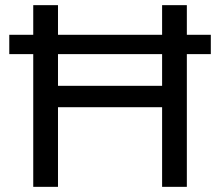

<svg xmlns="http://www.w3.org/2000/svg" viewBox="-20 -725 854 745"><path d="M109 0V-515H16V-590H109V-705H205V-590H609V-705H705V-590H798V-515H705V0H609V-309H205V0ZM205 -392H609V-515H205Z"/></svg>

Font: Nunito Sans 10pt Medium
Style: Regular
Weight: 500
Designer: Vernon Adams
Foundry: Vernon Adams
Version: Version 3.101;gftools[0.9.27]